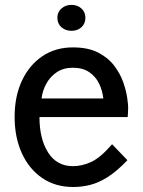

<svg xmlns="http://www.w3.org/2000/svg" viewBox="-20 -756 586 788"><path d="M280.5 11.5Q207 11.5 153 -25.5Q99 -62.5 69.5 -127.5Q40 -192.5 40 -276.5Q40 -360.5 70 -424.8Q100 -489 153.8 -525.2Q207.5 -561.5 279 -561.5Q341.5 -561.5 382.8 -540.2Q424 -519 448.8 -486.2Q473.5 -453.5 485.8 -418.5Q498 -383.5 502 -355Q506 -326.5 506 -315Q506 -301 505.2 -291.8Q504.5 -282.5 504 -275.5H142Q142 -186 177.5 -130Q213 -74 280 -74Q316 -74 354 -91.2Q392 -108.5 440 -164L503 -98.5Q459 -52.5 421.5 -29Q384 -5.5 349.5 3Q315 11.5 280.5 11.5ZM150.5 -352H404Q400.5 -384.5 386.5 -413.2Q372.5 -442 346 -460Q319.5 -478 279 -478Q240.5 -478 213.2 -459.8Q186 -441.5 170.2 -412.8Q154.5 -384 150.5 -352ZM273.5 -629.5Q249 -629.5 232.2 -644.2Q215.5 -659 215.5 -683Q215.5 -706.5 232.2 -721.2Q249 -736 273.5 -736Q298 -736 314.2 -721.2Q330.5 -706.5 330.5 -683Q330.5 -659 314.2 -644.2Q298 -629.5 273.5 -629.5Z"/></svg>

Font: Junction Medium
Style: Regular
Weight: 500
Designer: Caroline Hadilaksono
Foundry: Caroline Hadilaksono, Tyler Finck, The League of Moveable Type
Version: Version 2.000; ttfautohint (v1.8.3)